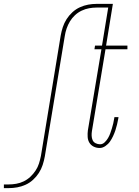

<svg xmlns="http://www.w3.org/2000/svg" viewBox="-96 -755 716 990"><path d="M-76 215V196H-51Q-32 196 -12 192.5Q8 189 26.5 180Q45 171 60.5 156.5Q76 142 87.5 124.5Q99 107 105 88Q111 69 115 49L217 -572Q221 -594 228 -615.5Q235 -637 247.5 -656.5Q260 -676 277.5 -692Q295 -708 316 -717.5Q337 -727 358.5 -731Q380 -735 402 -735H486L451 -520H561V-501H448L378 -79Q376 -67 376.5 -55Q377 -43 381.5 -32.5Q386 -22 397 -16.5Q408 -11 420 -11Q433 -11 443.5 -21Q454 -31 461 -43Q468 -55 472.5 -67.5Q477 -80 481 -93Q485 -106 488 -119Q491 -132 493 -145L494 -151H515L514 -144Q511 -128 507.5 -113Q504 -98 499 -83Q494 -68 487 -53Q480 -38 471 -25Q462 -12 447.5 -2Q433 8 418 8Q401 8 387 1Q373 -6 365 -19Q357 -32 356 -49Q355 -66 357 -82L427 -501H391L394 -520H430L462 -716H402Q383 -716 363.5 -712.5Q344 -709 325 -700Q306 -691 290.5 -676.5Q275 -662 264.5 -644.5Q254 -627 247.5 -608Q241 -589 238 -569L135 52Q131 74 124 95.5Q117 117 104.5 136.5Q92 156 74.5 172Q57 188 36 197.5Q15 207 -7 211Q-29 215 -51 215Z"/></svg>

Font: Iosevka HT Thin Extended
Style: Italic
Weight: 100
Width: 7
Italic angle: -9°
Monospace: yes
Designer: Belleve Invis
Foundry: Belleve Invis
Version: Version 32.3.0; ttfautohint (v1.8.4)